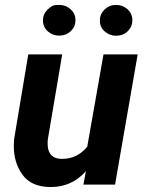

<svg xmlns="http://www.w3.org/2000/svg" viewBox="-20 -749 588 779"><path d="M385.3 -665C385.3 -647 392.1 -632.3 405.3 -621.1C418.5 -609.9 433.6 -604 450.2 -604C451.2 -604 452.1 -604 453.1 -604C471.2 -604.5 486.8 -610.8 499 -623C511.2 -635.3 517.1 -649.9 517.1 -668C516.6 -685.5 509.8 -700.2 497.1 -711.9C483.9 -723.1 469.2 -729 452.1 -729C451.2 -729 450.2 -729 449.2 -729C430.7 -728.5 415.5 -721.7 403.3 -709.5C391.1 -697.3 385.3 -683.6 385.3 -667.5C385.3 -666.5 385.3 -666 385.3 -665ZM154.3 -665C154.8 -647 161.6 -632.3 174.8 -621.1C188 -609.9 202.6 -604.5 218.8 -604.5C219.7 -604.5 220.7 -604.5 221.7 -604.5C240.2 -605 255.9 -611.3 268.1 -623.5C280.3 -635.3 286.1 -649.4 286.1 -665.5C286.1 -666.5 286.1 -667 286.1 -668C286.1 -685.1 279.8 -699.2 266.6 -711.4C253.4 -723.1 238.3 -729 221.2 -729C220.2 -729 214.8 -729 205.1 -728.5C195.3 -728 184.6 -721.7 172.4 -709.5C160.2 -697.3 154.3 -683.6 154.3 -667.5C154.3 -666.5 154.3 -666 154.3 -665ZM318.4 0H446.8L538.6 -528.3H399.9L334 -153.8C307.1 -121.1 273.4 -104.5 232.9 -104.5C231 -104.5 229.5 -104.5 228 -104.5C195.3 -105.5 177.2 -122.1 173.8 -154.8C173.3 -158.7 173.3 -163.1 173.3 -167.5C173.3 -172.9 173.3 -178.7 174.3 -185.1L232.4 -528.3H94.7L37.6 -186.5C36.6 -175.8 36.1 -165.5 36.1 -155.3C36.1 -110.8 47.9 -72.3 71.3 -40C95.2 -7.3 132.3 9.3 183.1 9.8C184.6 9.8 185.5 9.8 187 9.8C243.2 9.8 290.5 -11.7 328.6 -54.7Z"/></svg>

Font: Roboto
Style: Bold Italic
Weight: 700
Italic angle: -12°
Designer: Google
Version: Version 2.137; 2017